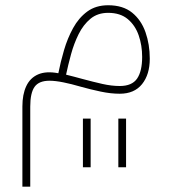

<svg xmlns="http://www.w3.org/2000/svg" viewBox="-20 -350 652 728"><path d="M294.4 99.6V284.2H323.7V99.6ZM428.7 99.6V284.2H458V99.6ZM390.1 -301.3Q436 -301.3 464.4 -277.6Q492.7 -253.9 505.9 -215.8Q519 -177.7 519 -134.3Q519 -80.1 499.8 -52Q480.5 -23.9 434.1 -23.9Q403.3 -23.9 368.4 -31.7Q333.5 -39.6 292 -50.8Q277.8 -54.7 261.2 -59.1Q244.6 -63.5 230.5 -66.9Q238.3 -103.5 249.3 -144Q260.3 -184.6 278.1 -220.5Q295.9 -256.3 323 -278.8Q350.1 -301.3 390.1 -301.3ZM390.1 -330.1Q343.3 -330.1 310.8 -306.2Q278.3 -282.2 257.1 -243.4Q235.8 -204.6 222.7 -159.7Q209.5 -114.7 201.2 -72.3Q154.8 -81.1 124.5 -67.9Q94.2 -54.7 79.6 -23.4Q64.9 7.8 64.9 53.7V357.9H94.7V54.2Q94.7 2 111.3 -21Q127.9 -43.9 167.5 -43.9Q189.5 -43.9 220 -37.8Q250.5 -31.7 285.2 -21.5Q323.7 -10.7 361.8 -2.7Q399.9 5.4 434.1 5.4Q489.3 5.4 518.6 -31Q547.9 -67.4 547.9 -127.4Q547.9 -181.6 531.7 -227.8Q515.6 -273.9 481 -302Q446.3 -330.1 390.1 -330.1Z"/></svg>

Font: Estedad-FD VF
Style: Regular
Weight: 100
Designer: Amin Abedi
Version: Version 7.3